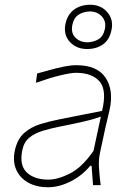

<svg xmlns="http://www.w3.org/2000/svg" viewBox="-20 -778 556 807"><path d="M182 9Q132.5 9 97.5 -11Q62.5 -31 47.5 -66.5Q32.5 -102 43 -148Q53.5 -194.5 81.8 -219.2Q110 -244 148.5 -256Q187 -268 228 -276L409 -312Q430 -398.5 398.8 -435.2Q367.5 -472 299 -472Q278 -472 234.2 -461.5Q190.5 -451 131 -430L136 -469Q159.5 -475.5 189 -483.8Q218.5 -492 248 -498Q277.5 -504 301 -504Q388 -504 423.2 -452Q458.5 -400 441 -318Q436.5 -297 430 -271Q423.5 -245 416.5 -211L400.5 -137Q394 -107 396 -73.5Q398 -40 403 0H371L365 -81H359Q325.5 -40 277 -15.5Q228.5 9 182 9ZM183 -23Q223 -23 274 -48.8Q325 -74.5 373 -144L404 -288Q393.5 -284 376.5 -278.8Q359.5 -273.5 325.8 -265.8Q292 -258 232 -246Q194 -238.5 160.5 -228.5Q127 -218.5 104 -200Q81 -181.5 74 -148Q60.5 -83.5 92.5 -53.2Q124.5 -23 183 -23ZM346 -572Q301 -572 273.5 -602Q246 -632 255 -677Q263.5 -717.5 291.5 -737.8Q319.5 -758 359 -758Q404 -758 430.8 -727Q457.5 -696 449 -654Q441 -611.5 413.5 -591.8Q386 -572 346 -572ZM346 -600Q374 -601 394.2 -613.2Q414.5 -625.5 421 -657Q427 -688.5 408 -709Q389 -729.5 359 -730Q330.5 -729.5 310.2 -716.2Q290 -703 284 -673Q277.5 -639.5 296.5 -620.2Q315.5 -601 346 -600Z"/></svg>

Font: Commissioner Flair Thin
Style: Italic
Weight: 100
Italic angle: -12°
Designer: Kostas Bartsokas
Foundry: Kostas Bartsokas
Version: Version 1.000; ttfautohint (v1.8.3)